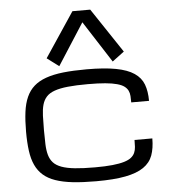

<svg xmlns="http://www.w3.org/2000/svg" viewBox="-59 -943 901 1007"><g transform="rotate(-5 391.0 -439.5)"><path d="M547.4 -607.4 609.9 -654.3 453.6 -888.7H359.9L203.6 -654.3L266.1 -607.4L406.7 -826.2ZM62.5 -280.3Q62.5 -338.9 68.4 -383.8Q74.2 -428.7 89.1 -461.9Q104 -495.1 129.2 -517.3Q154.3 -539.6 192.6 -553.2Q231 -566.9 283.7 -572.8Q336.4 -578.6 406.7 -578.6Q500.5 -578.6 561 -567.1Q621.6 -555.7 656.7 -532Q691.9 -508.3 705.6 -471.9Q719.2 -435.5 719.2 -385.3H625.5Q625.5 -403.3 624.5 -418.9Q623.5 -434.6 617.4 -447.3Q611.3 -460 598.1 -470Q585 -480 560.5 -486.8Q536.1 -493.7 498.8 -497.1Q461.4 -500.5 406.7 -500.5Q344.2 -500.5 301.5 -496.1Q258.8 -491.7 231 -481.7Q203.1 -471.7 188 -454.8Q172.9 -438 166 -413.6Q159.2 -389.2 158 -356.2Q156.7 -323.2 156.7 -280.3Q156.7 -238.3 158 -205.8Q159.2 -173.3 166 -149.2Q172.9 -125 188 -108.4Q203.1 -91.8 231 -81.5Q258.8 -71.3 301.5 -66.9Q344.2 -62.5 406.7 -62.5Q461.4 -62.5 498.8 -66.4Q536.1 -70.3 560.5 -77.6Q585 -85 598.1 -95.7Q611.3 -106.4 617.4 -120.4Q623.5 -134.3 624.5 -151.1Q625.5 -168 625.5 -187.5H719.2Q719.2 -136.2 705.6 -98.6Q691.9 -61 656.7 -36.9Q621.6 -12.7 561 -1Q500.5 10.7 406.7 10.7Q336.4 10.7 283.7 4.9Q231 -1 192.6 -14.4Q154.3 -27.8 129.2 -49.8Q104 -71.8 89.1 -104Q74.2 -136.2 68.4 -179.9Q62.5 -223.6 62.5 -280.3Z"/></g></svg>

Font: Michroma
Style: Regular
Weight: 400
Version: Version 1.000